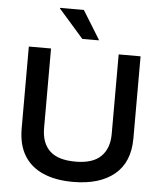

<svg xmlns="http://www.w3.org/2000/svg" viewBox="-60 -943 843 1004"><g transform="rotate(5 362.0 -440.5)"><path d="M360 10Q269.2 10 203.8 -18.3Q138.3 -46.7 103.8 -103.3Q69.2 -160 69.2 -245.8V-675H185.8V-257.5Q185.8 -179.2 229.2 -137.9Q272.5 -96.7 364.2 -96.7Q455 -96.7 497.9 -139.2Q540.8 -181.7 540.8 -256.7V-675H655.8V-244.2Q655.8 -119.2 577.9 -54.6Q500 10 360 10ZM344.2 -739.2 214.2 -887.5V-890.8H339.2L430.8 -742.5V-739.2Z"/></g></svg>

Font: Funnel Display Medium
Style: Regular
Weight: 500
Designer: NORD ID, Kristian Moeller
Foundry: Dicotype
Version: Version 1.000